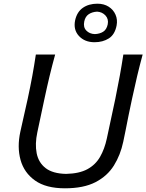

<svg xmlns="http://www.w3.org/2000/svg" viewBox="-20 -1008 792 1039"><path d="M331.5 11Q229 11 169.8 -31Q110.5 -73 91.2 -142.5Q72 -212 90 -295Q95.5 -323 107 -371Q118.5 -419 130 -473.5Q144.5 -541 154.8 -597Q165 -653 174 -713H278.5Q262 -653 248.5 -597Q235 -541 220.5 -473L182 -292Q168.5 -229 178.5 -178.5Q188.5 -128 227 -98.2Q265.5 -68.5 337.5 -67Q409 -68.5 453 -92.5Q497 -116.5 521.5 -159.2Q546 -202 558 -258L604 -473Q618 -541 628.2 -597.5Q638.5 -654 647.5 -713H752Q736 -654 722.5 -597.5Q709 -541 694.5 -473Q684.5 -427.5 675.5 -382.5Q666.5 -337.5 659.2 -300.2Q652 -263 647 -241Q632 -169.5 596.5 -112.5Q561 -55.5 496.8 -22.2Q432.5 11 331.5 11ZM491.5 -779.5Q438.5 -779.5 407.2 -813.2Q376 -847 386.5 -898Q396.5 -943.5 428.5 -965.8Q460.5 -988 507 -988Q542.5 -988 568 -971.8Q593.5 -955.5 605.2 -928.5Q617 -901.5 611 -870Q601.5 -821 569 -800.2Q536.5 -779.5 491.5 -779.5ZM493 -823.5Q519.5 -824.5 538.2 -836.2Q557 -848 563 -876.5Q568.5 -905 550.8 -924.2Q533 -943.5 505.5 -945Q478.5 -943.5 460 -931Q441.5 -918.5 436 -892Q429.5 -861 447 -842.8Q464.5 -824.5 493 -823.5Z"/></svg>

Font: Commissioner Flair
Style: Italic
Weight: 400
Italic angle: -12°
Designer: Kostas Bartsokas
Foundry: Kostas Bartsokas
Version: Version 1.000; ttfautohint (v1.8.3)